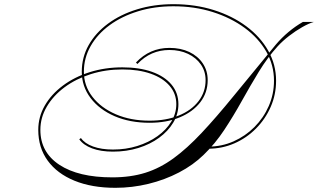

<svg xmlns="http://www.w3.org/2000/svg" viewBox="-20 -824 1520 918"><path d="M937 -126Q955 -123 976 -123Q1040 -123 1096.5 -148Q1153 -173 1196.5 -216.5Q1240 -260 1265 -317Q1290 -374 1290 -438Q1290 -513 1253 -577.5Q1216 -642 1150 -690.5Q1084 -739 997 -766.5Q910 -794 809 -794Q718 -794 640 -770Q562 -746 504 -703.5Q446 -661 413.5 -604Q381 -547 381 -481Q381 -414 422 -361Q463 -308 534 -277.5Q605 -247 695 -247Q774 -247 834.5 -271.5Q895 -296 929 -340Q963 -384 963 -441Q963 -483 940.5 -515.5Q918 -548 879 -566.5Q840 -585 790 -585Q700 -585 637 -518L630 -525Q696 -595 790 -595Q844 -595 885 -575.5Q926 -556 949.5 -521Q973 -486 973 -441Q973 -381 937.5 -335Q902 -289 839.5 -263Q777 -237 695 -237Q601 -237 528 -268.5Q455 -300 413 -355.5Q371 -411 371 -481Q371 -550 404 -608.5Q437 -667 496.5 -711Q556 -755 636 -779.5Q716 -804 809 -804Q913 -804 1002 -776Q1091 -748 1158 -698Q1225 -648 1262.5 -581.5Q1300 -515 1300 -438Q1300 -372 1274.5 -313.5Q1249 -255 1204 -209.5Q1159 -164 1100.5 -138.5Q1042 -113 976 -113Q966 -113 955 -114Q944 -115 933 -117ZM367 -164Q385 -138 425 -123.5Q465 -109 520 -109Q582 -109 636.5 -126Q691 -143 733 -173Q775 -203 799 -242.5Q823 -282 823 -326Q823 -376 791 -413.5Q759 -451 701 -471.5Q643 -492 565 -492Q485 -492 414 -469.5Q343 -447 289 -407Q235 -367 204 -314.5Q173 -262 173 -203Q173 -96 264 -36Q355 24 517 24Q605 24 675 2Q745 -20 809.5 -67Q874 -114 944 -188.5Q1014 -263 1099.5 -368Q1185 -473 1299 -611Q1327 -644 1360 -671.5Q1393 -699 1428 -719H1480Q1456 -712 1424.5 -694Q1393 -676 1362.5 -652.5Q1332 -629 1308 -603Q1259 -549 1217.5 -481Q1176 -413 1136 -341Q1096 -269 1052 -202.5Q1008 -136 954 -84Q904 -35 836 0.5Q768 36 690 55Q612 74 532 74Q419 74 336 40Q253 6 208 -56Q163 -118 163 -203Q163 -265 194 -319Q225 -373 280.5 -414.5Q336 -456 409 -479Q482 -502 565 -502Q647 -502 707 -480.5Q767 -459 800 -419.5Q833 -380 833 -326Q833 -279 808.5 -238Q784 -197 741 -165.5Q698 -134 641.5 -116.5Q585 -99 520 -99Q462 -99 420.5 -114.5Q379 -130 359 -158Z"/></svg>

Font: Ballet 24pt
Style: Regular
Weight: 400
Designer: Maximiliano R. Sproviero
Foundry: Omnibus-Type
Version: Version 1.100